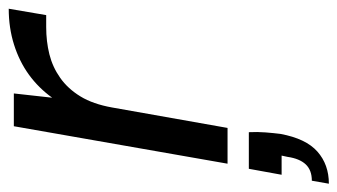

<svg xmlns="http://www.w3.org/2000/svg" viewBox="-212 -364 792 451"><g transform="rotate(-90 184.5 -138.0)"><path d="M26 0 114 -502H191L181 -412Q204 -444 235 -466.5Q266 -489 305.5 -501.5Q345 -514 390 -514L375 -426H347Q313 -426 283 -418.5Q253 -411 227.5 -393Q202 -375 184 -345.5Q166 -316 158 -271L110 0ZM-21 238 -14 198Q11 198 24.5 183.5Q38 169 42 141L45 127H0L14 50H100Q101 70 99.5 89Q98 108 96 124Q85 184 54.5 211Q24 238 -21 238Z"/></g></svg>

Font: DM Sans 16pt
Style: Italic
Weight: 400
Italic angle: -10°
Version: Version 4.004;gftools[0.9.30]